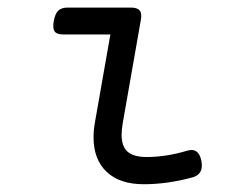

<svg xmlns="http://www.w3.org/2000/svg" viewBox="-20 -471 640 502"><path d="M157.2 -451.2Q140.6 -451.2 132.3 -443.1Q124 -435.1 120.6 -416Q117.2 -397 122.8 -388.9Q128.4 -380.9 145 -380.9H268.6L228 -149.9Q224.6 -131.3 224.6 -111.8Q224.6 -54.2 258.8 -21.7Q293 10.7 356 10.7Q417.5 10.7 483.4 -7.3Q513.7 -15.6 506.3 -51.3Q499 -85.9 469.7 -77.1Q415 -60.5 363.3 -60.5Q329.1 -60.5 313.5 -74.5Q297.9 -88.4 297.9 -119.1Q297.9 -130.9 301.3 -151.4L348.1 -418Q351.6 -436 345.2 -443.6Q338.9 -451.2 322.3 -451.2Z"/></svg>

Font: Courier Prime Sans
Style: Regular
Weight: 300
Italic angle: -10°
Designer: Alan Dague-Greene
Foundry: Quote-Unquote Apps
Version: Version 3.23